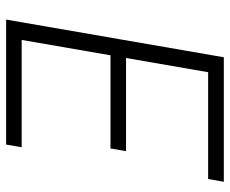

<svg xmlns="http://www.w3.org/2000/svg" viewBox="-82 -669 751 627"><g transform="rotate(90 293.5 -355.5)"><path d="M464.8 -340.8H160.6L110.4 -50.8H460.9L452.1 0H43.9L167 -710.9H573.7L564.5 -659.7H215.8L169.4 -391.6H473.6Z"/></g></svg>

Font: Roboto Mono Light
Style: Italic
Weight: 300
Designer: Google
Version: Version 2.000985; 2015; ttfautohint (v1.3)